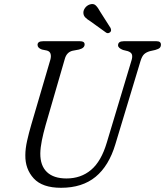

<svg xmlns="http://www.w3.org/2000/svg" viewBox="-20 -901 804 936"><path d="M500.5 -205.5 620.5 -604.5Q626.5 -623 623.5 -634.2Q620.5 -645.5 603.5 -651.5L579.5 -657.5Q555.5 -667 555.5 -680Q555.5 -700 583 -700H743.5Q764.5 -700 764.5 -683.5Q764.5 -673.5 758.8 -667.8Q753 -662 737 -657.5L710.5 -651.5Q692 -646 682 -636.2Q672 -626.5 665 -603.5L542.5 -198Q511 -92.5 446 -39Q381 14.5 277.5 14.5Q186.5 14.5 144.5 -31.2Q102.5 -77 103.5 -144.5Q103.5 -176 112.2 -215Q121 -254 132 -291.5L225.5 -610Q230 -626.5 226.5 -638.5Q223 -650.5 209 -654.5L184.5 -659.5Q163 -667 163 -682.5Q163.5 -700 189.5 -700H370.5Q392.5 -700 392.5 -684.5Q392.5 -676 386.2 -669.8Q380 -663.5 365 -659.5L333.5 -653.5Q305 -646.5 296 -614L202.5 -291.5Q191 -251 184 -216.2Q177 -181.5 176.5 -153Q176 -93.5 208.8 -62.2Q241.5 -31 304 -31Q374.5 -31 424 -72.8Q473.5 -114.5 500.5 -205.5ZM469 -843 519 -764.5Q521 -759.5 521.5 -754.2Q522 -749 517.5 -744.5Q508 -736 498 -741.5L419.5 -798Q404.5 -807 395.8 -816Q387 -825 386.5 -838Q386 -850.5 394.8 -862.5Q403.5 -874.5 418.5 -879.5Q436.5 -885 447.2 -874.2Q458 -863.5 469 -843Z"/></svg>

Font: Fraunces 72pt SuperSoft Light
Style: Italic
Weight: 300
Italic angle: -16°
Version: Version 1.000;[b76b70a41]